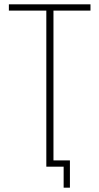

<svg xmlns="http://www.w3.org/2000/svg" viewBox="-20 -770 459 887"><path d="M227 -721V-29H303V97H274V0H194V-721H21V-750H398V-721Z"/></svg>

Font: Poiret One
Style: Regular
Weight: 400
Designer: Denis Masharov (denis.masharov@gmail.com), Cyreal (Charset Expansion)
Foundry: Denis Masharov
Version: Version 1.101